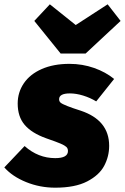

<svg xmlns="http://www.w3.org/2000/svg" viewBox="-47 -850 579 890"><path d="M482 -484 399 -380Q371 -397 338.5 -407Q306 -417 277 -417Q227 -417 227 -390Q227 -380 234 -374Q241 -368 265 -358.5Q289 -349 327 -337Q459 -293 459 -174Q459 -125 436 -81.5Q413 -38 357 -9Q301 20 209 20Q138 20 74 -6Q10 -32 -27 -74L67 -173Q130 -117 209 -117Q268 -117 268 -150Q268 -162 260.5 -169Q253 -176 234.5 -184Q216 -192 167 -209Q100 -233 67.5 -271Q35 -309 35 -370Q35 -422 63.5 -464Q92 -506 146.5 -530Q201 -554 275 -554Q335 -554 389 -535Q443 -516 482 -484ZM452 -830 512 -753 350 -602H234L112 -753L184 -830L304 -734Z"/></svg>

Font: Fira Sans Black
Style: Italic
Weight: 900
Italic angle: -8°
Designer: Carrois Corporate & Edenspiekermann AG
Foundry: Carrois Corporate GbR & Edenspiekermann AG
Version: Version 4.203